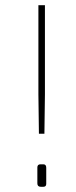

<svg xmlns="http://www.w3.org/2000/svg" viewBox="-20 -715 292 735"><path d="M150 -203H129L127 -354V-695H152V-354ZM146 -86Q157 -86 157 -73V-11Q157 0 146 0H136Q123 0 123 -13V-74Q123 -86 135 -86Z"/></svg>

Font: Taylor Sans Thin
Style: Regular
Weight: 100
Italic angle: -8°
Designer: Natanael Gama
Version: Version 1.001 September 8, 2015